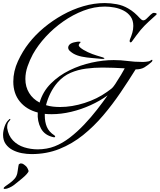

<svg xmlns="http://www.w3.org/2000/svg" viewBox="-86 -723 1045 1256"><path d="M120 285Q90 285 57.5 279Q25 273 -3 258.5Q-31 244 -48.5 219.5Q-66 195 -66 159Q-66 134 -56 104.5Q-46 75 -27 59Q-25 55 -20 55Q-18 55 -18 57Q-18 61 -28.5 73Q-39 85 -39 107V115Q-31 165 -1 196Q29 227 72 240.5Q115 254 161 254Q189 254 218 249Q247 244 272 234Q323 214 371.5 176.5Q420 139 465 91.5Q510 44 548.5 -5.5Q587 -55 618 -99Q568 -63 506.5 -35Q445 -7 379.5 8.5Q314 24 252 24Q241 24 229.5 23.5Q218 23 207 22V34Q207 75 220.5 107Q234 139 269 162Q275 166 275 170Q275 175 269 175H266Q206 163 181.5 116.5Q157 70 161 13Q87 -6 44 -58.5Q1 -111 1 -189Q1 -257 31.5 -323Q62 -389 103 -441Q145 -495 201.5 -542Q258 -589 323.5 -625.5Q389 -662 459.5 -682.5Q530 -703 599 -703Q637 -703 677.5 -695.5Q718 -688 752 -668Q775 -655 793.5 -639Q812 -623 829 -604Q834 -599 839.5 -594.5Q845 -590 852 -590Q862 -590 874.5 -602.5Q887 -615 899.5 -627Q912 -639 921 -639Q924 -639 931.5 -637.5Q939 -636 939 -631Q939 -629 937 -627Q910 -603 884 -579Q858 -555 834 -527Q819 -509 805.5 -490.5Q792 -472 778 -453Q777 -451 774.5 -448.5Q772 -446 768 -446Q762 -446 762 -455Q762 -459 764 -465Q773 -486 779.5 -508Q786 -530 786 -553Q786 -590 768.5 -614.5Q751 -639 723 -653.5Q695 -668 662.5 -674Q630 -680 600 -680Q530 -680 460.5 -653.5Q391 -627 327.5 -582.5Q264 -538 213 -482.5Q162 -427 129 -368Q109 -331 94.5 -289.5Q80 -248 80 -206Q80 -155 104.5 -115Q129 -75 173 -52Q194 -124 246.5 -176.5Q299 -229 368.5 -263Q438 -297 513.5 -313.5Q589 -330 658 -330Q704 -330 749 -324Q794 -318 840 -318Q847 -318 854.5 -318Q862 -318 869 -319Q881 -320 888 -322Q895 -324 905 -331Q906 -331 906.5 -331.5Q907 -332 908 -332Q911 -332 911 -328Q911 -323 905 -317Q880 -295 858 -282Q836 -269 801 -269Q755 -195 702.5 -117.5Q650 -40 589 32Q528 104 457 161Q386 218 302.5 251.5Q219 285 120 285ZM576 -338Q549 -341 515.5 -343.5Q482 -346 449.5 -352.5Q417 -359 393 -373Q383 -379 371.5 -389Q360 -399 360 -412Q360 -418 364 -425Q372 -439 396.5 -445.5Q421 -452 436 -450Q439 -450 441 -449Q441 -449 441.5 -448.5Q442 -448 441 -447Q440 -444 437.5 -442.5Q435 -441 431 -433Q427 -426 432.5 -419Q438 -412 446.5 -406Q455 -400 460 -397Q489 -380 518 -369.5Q547 -359 579 -350Q583 -349 587 -347.5Q591 -346 595 -344Q595 -343 596.5 -342.5Q598 -342 597 -341Q596 -338 587.5 -337.5Q579 -337 576 -338ZM307 -23Q385 -23 467.5 -49.5Q550 -76 613 -121Q624 -129 637 -138.5Q650 -148 657 -158Q663 -165 668.5 -174Q674 -183 679 -191Q693 -212 705.5 -233Q718 -254 730 -276Q694 -278 657 -279.5Q620 -281 584 -281Q530 -281 476.5 -274Q423 -267 375.5 -246.5Q328 -226 290 -183Q263 -152 244 -113.5Q225 -75 215 -35Q238 -28 261 -25.5Q284 -23 307 -23ZM-55 513Q-62 513 -62 509Q-62 503 -50.5 495Q-39 487 -23 475.5Q-7 464 7.5 448.5Q22 433 27 411Q28 407 30 393Q32 379 34 366Q36 353 37 352Q40 350 43.5 348Q47 346 51 346Q61 346 70.5 353Q80 360 85 365Q91 371 96 382Q101 393 101 395Q101 402 89 415.5Q77 429 59.5 443.5Q42 458 26.5 470.5Q11 483 3 489Q-6 496 -24 504.5Q-42 513 -55 513Z"/></svg>

Font: My Soul
Style: Regular
Weight: 400
Designer: Robert E. Leuschke
Foundry: Robert E. Leuschke
Version: Version 1.010; ttfautohint (v1.8.4.7-5d5b)